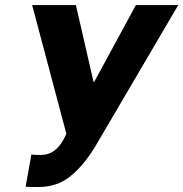

<svg xmlns="http://www.w3.org/2000/svg" viewBox="-20 -731 727 761"><path d="M141.6 -116.7Q201.2 -116.7 234.4 -183.1L244.1 -202.1H242.7L107.4 -710.9H280.8L350.6 -407.2L353.5 -406.7L518.6 -710.9H686.5L354 -144.5Q308.1 -71.3 256.6 -30.5Q205.1 10.3 130.4 10.3Q98.1 10.3 81.5 9.3L104.5 -118.7Q112.3 -116.7 141.6 -116.7Z"/></svg>

Font: Roboto-BlackItalic
Style: Italic
Weight: 900
Italic angle: -12°
Designer: Google
Version: Version 1.100141; 2013